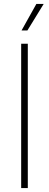

<svg xmlns="http://www.w3.org/2000/svg" viewBox="-20 -964 251 984"><path d="M88.5 0V-740H122.5V0ZM90.5 -808 166.5 -944H204L120.5 -808Z"/></svg>

Font: Encode Sans SmCnd Th
Style: Regular
Weight: 100
Width: 4
Designer: Multiple Designers
Foundry: Impallari Type
Version: Version 3.002; ttfautohint (v1.8.3) -l 8 -r 50 -G 200 -x 14 